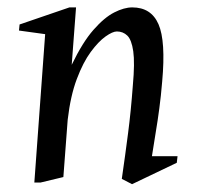

<svg xmlns="http://www.w3.org/2000/svg" viewBox="-20 -481 520 506"><path d="M70.5 0 99 -391 30 -400.5 31.6 -416.5 163 -461.5H180.4L169 -310.2Q197.6 -369.7 226.3 -402.3Q254.9 -434.9 281 -448.2Q307.1 -461.5 328.5 -461.5Q378.4 -461.5 397.7 -417.2Q417.1 -372.9 407.4 -266Q404.3 -228.1 399.9 -195.5Q395.6 -162.9 390.5 -132.7Q385.4 -102.4 380.4 -69.4H447.9L445.9 -52L328 4.4L301 -9.6Q310 -71.6 317.5 -129.8Q325.1 -188 330.1 -256Q335.5 -315.3 331.2 -345.8Q326.8 -376.2 315.5 -387.2Q304.2 -398.1 288 -398.1Q276.9 -398.1 258.2 -384.9Q239.6 -371.7 219.3 -344.3Q199.1 -317 182.4 -272.7Q165.7 -228.4 158.4 -165.4L147 -14.4L87.1 0Z"/></svg>

Font: Ancizar Serif Light
Style: Italic
Weight: 300
Italic angle: -4°
Designer: Cesar Puertas, Viviana Monsalve, Julian Moncada, Julian Prieto, Jose Castro, Felipe Aragon, Mariel Hernandez, Sara Alarc
Version: Version 8.100